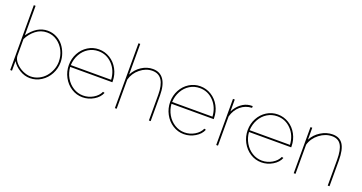

<svg xmlns="http://www.w3.org/2000/svg" viewBox="-39 -1376 3834 2031"><g transform="rotate(20 1878.0 -360.0)"><path d="M104 -107.9V0H84V-730H104V-397.9Q195.3 -526.9 315.9 -526.9Q370.6 -526.9 417.2 -502.9Q463.9 -479 493.9 -440.2Q523.9 -401.4 540.5 -353.8Q557.1 -306.2 557.1 -257.8Q557.1 -188 524.4 -126.5Q491.7 -64.9 433.8 -27.6Q376 9.8 307.1 9.8Q247.1 9.8 191.4 -23.7Q135.7 -57.1 104 -107.9ZM537.1 -257.8Q537.1 -322.3 509.5 -378.9Q481.9 -435.5 430.7 -471.2Q379.4 -506.8 315.9 -506.8Q246.1 -506.8 191.2 -463.9Q136.2 -420.9 104 -356V-167Q106.4 -126.5 140.4 -89.1Q174.3 -51.8 220.2 -30.8Q266.1 -9.8 307.1 -9.8Q356 -9.8 399.4 -31.2Q442.9 -52.7 472.7 -87.6Q502.4 -122.6 519.8 -167.2Q537.1 -211.9 537.1 -257.8Z M648.4 -263.2Q648.4 -335 681.2 -395.8Q713.9 -456.5 770.3 -491.7Q826.7 -526.9 893.6 -526.9Q961.4 -526.9 1018.8 -491.2Q1076.2 -455.6 1109.6 -393.8Q1143.1 -332 1143.6 -258.8V-248H668.5Q673.3 -182.1 705.3 -127.4Q737.3 -72.8 788.6 -41.3Q839.8 -9.8 899.4 -9.8Q959.5 -9.8 1011.7 -40.5Q1064 -71.3 1085.4 -119.1L1104.5 -113.8Q1083.5 -60.5 1024.7 -25.4Q965.8 9.8 898.4 9.8Q831.1 9.8 773.4 -27.1Q715.8 -64 682.1 -127Q648.4 -189.9 648.4 -263.2ZM668.5 -268.1H1122.6Q1116.2 -372.1 1051.5 -439.5Q986.8 -506.8 894.5 -506.8Q834 -506.8 783.4 -476.1Q732.9 -445.3 702.4 -390.6Q671.9 -335.9 668.5 -268.1Z M1665 0H1645V-289.1Q1645 -506.8 1501.5 -506.8Q1428.7 -506.8 1365.5 -455.3Q1302.2 -403.8 1282.2 -328.1V0H1262.2V-730H1282.2V-384.8Q1314.5 -449.2 1374 -488Q1433.6 -526.9 1500 -526.9Q1581.1 -526.9 1623 -466.3Q1665 -405.8 1665 -289.1Z M1789.1 -263.2Q1789.1 -335 1821.8 -395.8Q1854.5 -456.5 1910.9 -491.7Q1967.3 -526.9 2034.2 -526.9Q2102.1 -526.9 2159.4 -491.2Q2216.8 -455.6 2250.2 -393.8Q2283.7 -332 2284.2 -258.8V-248H1809.1Q1814 -182.1 1845.9 -127.4Q1877.9 -72.8 1929.2 -41.3Q1980.5 -9.8 2040 -9.8Q2100.1 -9.8 2152.3 -40.5Q2204.6 -71.3 2226.1 -119.1L2245.1 -113.8Q2224.1 -60.5 2165.3 -25.4Q2106.4 9.8 2039.1 9.8Q1971.7 9.8 1914.1 -27.1Q1856.4 -64 1822.8 -127Q1789.1 -189.9 1789.1 -263.2ZM1809.1 -268.1H2263.2Q2256.8 -372.1 2192.1 -439.5Q2127.4 -506.8 2035.2 -506.8Q1974.6 -506.8 1924.1 -476.1Q1873.5 -445.3 1843 -390.6Q1812.5 -335.9 1809.1 -268.1Z M2625 -499Q2551.3 -496.1 2497.6 -450.7Q2443.8 -405.3 2422.9 -328.1V0H2402.8V-519H2422.9V-384.8Q2450.2 -439.9 2495.6 -475.6Q2541 -511.2 2591.8 -517.1Q2618.2 -519 2625 -519Z M2661.6 -263.2Q2661.6 -335 2694.3 -395.8Q2727.1 -456.5 2783.4 -491.7Q2839.8 -526.9 2906.7 -526.9Q2974.6 -526.9 3032 -491.2Q3089.4 -455.6 3122.8 -393.8Q3156.2 -332 3156.7 -258.8V-248H2681.6Q2686.5 -182.1 2718.5 -127.4Q2750.5 -72.8 2801.8 -41.3Q2853 -9.8 2912.6 -9.8Q2972.7 -9.8 3024.9 -40.5Q3077.1 -71.3 3098.6 -119.1L3117.7 -113.8Q3096.7 -60.5 3037.8 -25.4Q2979 9.8 2911.6 9.8Q2844.2 9.8 2786.6 -27.1Q2729 -64 2695.3 -127Q2661.6 -189.9 2661.6 -263.2ZM2681.6 -268.1H3135.7Q3129.4 -372.1 3064.7 -439.5Q3000 -506.8 2907.7 -506.8Q2847.2 -506.8 2796.6 -476.1Q2746.1 -445.3 2715.6 -390.6Q2685.1 -335.9 2681.6 -268.1Z M3678.2 0H3658.2V-289.1Q3658.2 -402.3 3626.5 -454.6Q3594.7 -506.8 3525.4 -506.8Q3449.7 -506.8 3383.3 -455.6Q3316.9 -404.3 3295.4 -328.1V0H3275.4V-519H3295.4V-384.8Q3327.6 -447.8 3391.4 -487.3Q3455.1 -526.9 3524.4 -526.9Q3604 -526.9 3641.1 -469.2Q3678.2 -411.6 3678.2 -289.1Z"/></g></svg>

Font: Rawline Thin
Style: Regular
Weight: 250
Designer: Matt McInerney, Pablo Impallari, Rodrigo Fuenzalida
Foundry: Matt McInerney, Pablo Impallari, Rodrigo Fuenzalida
Version: Version 4.020;PS 004.020;hotconv 1.0.88;makeotf.lib2.5.64775